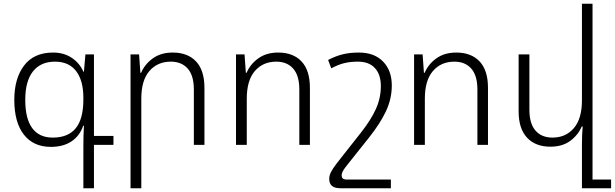

<svg xmlns="http://www.w3.org/2000/svg" viewBox="-20 -780 3311 1034"><path d="M429 6Q429 -51 432 -103H428Q410 -49 365.5 -19Q321 11 254 11Q160 11 108.5 -55Q57 -121 57 -242Q57 -358 110 -427.5Q163 -497 266 -497Q324 -497 366.5 -468.5Q409 -440 429 -394H432L440 -487H486V-48H591V0H486V234H429ZM429 -244V-253Q429 -346 390 -397Q351 -448 276 -448Q199 -448 157.5 -395.5Q116 -343 116 -242Q116 -141 153.5 -90Q191 -39 264 -39Q347 -39 388 -89.5Q429 -140 429 -244Z M683 -487H729L736 -388H740Q760 -435 803.5 -466Q847 -497 910 -497Q991 -497 1036 -449Q1081 -401 1081 -307V0H1024V-298Q1024 -373 991 -410.5Q958 -448 900 -448Q828 -448 784.5 -397.5Q741 -347 741 -249V234H683Z M1251 -487H1297L1304 -388H1308Q1328 -435 1371.5 -466Q1415 -497 1478 -497Q1559 -497 1604 -449Q1649 -401 1649 -307V0H1592V-298Q1592 -373 1559 -410.5Q1526 -448 1468 -448Q1396 -448 1352.5 -397.5Q1309 -347 1309 -249V0H1251Z M1818 234Q1783 234 1768 221.5Q1753 209 1753 183Q1753 166 1762 147.5Q1771 129 1794 99L1924 -66Q1979 -136 2005 -194.5Q2031 -253 2031 -316Q2031 -379 1999 -413.5Q1967 -448 1908 -448Q1867 -448 1834 -440Q1801 -432 1764 -412L1747 -457Q1787 -478 1825.5 -487.5Q1864 -497 1913 -497Q1996 -497 2043 -448.5Q2090 -400 2090 -320Q2090 -249 2059.5 -183Q2029 -117 1968 -40L1851 107Q1834 128 1827 140.5Q1820 153 1820 164Q1820 176 1826.5 181.5Q1833 187 1851 187H2085V234Z M2210 -487H2256L2263 -388H2267Q2287 -435 2330.5 -466Q2374 -497 2437 -497Q2518 -497 2563 -449Q2608 -401 2608 -307V0H2551V-298Q2551 -373 2518 -410.5Q2485 -448 2427 -448Q2355 -448 2311.5 -397.5Q2268 -347 2268 -249V0H2210Z M3271 187V234H3114V-1Q3114 -55 3118 -99H3113Q3093 -52 3050.5 -21Q3008 10 2944 10Q2864 10 2818.5 -38.5Q2773 -87 2773 -180V-487H2831V-189Q2831 -114 2864 -76.5Q2897 -39 2955 -39Q3027 -39 3070.5 -90Q3114 -141 3114 -239V-760H3171V187Z"/></svg>

Font: Noto Sans Armenian Light
Style: Regular
Weight: 300
Designer: Monotype Design team
Foundry: Monotype Imaging Inc.
Version: Version 1.000